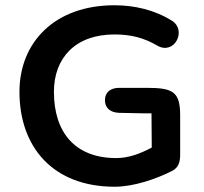

<svg xmlns="http://www.w3.org/2000/svg" viewBox="-20 -700 776 730"><path d="M416 10C489 10 575 -20 634 -50C658 -62 665 -83 665 -112V-261C665 -352 637 -366 537 -366H433C400 -366 379 -349 379 -319C379 -289 400 -272 433 -271C504 -269 544 -269 556 -269L557 -139C512 -115 468 -99 422 -99C266 -99 185 -196 185 -351C185 -478 265 -569 415 -569C479 -569 528 -556 579 -526C644 -490 691 -585 634 -621C567 -663 490 -680 415 -680C188 -680 54 -539 54 -351C54 -140 182 10 416 10Z"/></svg>

Font: SN Pro SemiBold
Style: Regular
Weight: 600
Designer: Tobias Whetton
Foundry: Supernotes
Version: Version 1.003;Glyphs 3.3 (3324)